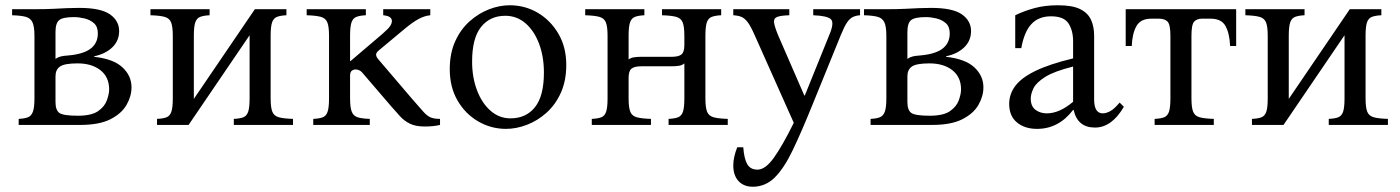

<svg xmlns="http://www.w3.org/2000/svg" viewBox="-20 -475 5323 730"><path d="M51 0V-23Q73 -24 86 -29Q99 -34 105 -50Q111 -66 111 -101V-339Q111 -374 103.5 -390Q96 -406 78 -411Q60 -416 26 -417V-440H111Q154 -440 183 -441.5Q212 -443 234.5 -444Q257 -445 281 -445Q363 -445 398 -420.5Q433 -396 433 -357Q433 -320 407 -295Q381 -270 338 -261V-259Q411 -251 445.5 -219Q480 -187 480 -143Q480 -109 461 -76Q442 -43 399.5 -21.5Q357 0 285 0ZM191 -251Q201 -258 211.5 -260.5Q222 -263 238 -264Q297 -269 324.5 -290Q352 -311 352 -348Q352 -374 337 -387Q322 -400 301 -405Q280 -410 262 -410Q219 -410 205 -398.5Q191 -387 191 -353ZM276 -35Q328 -35 353 -52.5Q378 -70 386.5 -94Q395 -118 395 -135Q395 -182 362 -208Q329 -234 275 -234Q225 -234 208 -222Q191 -210 191 -185V-87Q191 -56 206 -45.5Q221 -35 276 -35Z M1009 -339V-101Q1009 -66 1015.5 -50Q1022 -34 1040.5 -29Q1059 -24 1094 -23V0H869V-23Q892 -24 905 -29Q918 -34 923.5 -50Q929 -66 929 -101V-341L697 0H577V-23Q600 -24 613 -29Q626 -34 631.5 -50Q637 -66 637 -101V-339Q637 -374 630.5 -390Q624 -406 605.5 -411Q587 -416 552 -417V-440H777V-417Q755 -416 741.5 -411Q728 -406 722.5 -390Q717 -374 717 -339V-99L949 -440H1069V-417Q1047 -416 1033.5 -411Q1020 -406 1014.5 -390Q1009 -374 1009 -339Z M1171 0V-23Q1194 -24 1207 -29Q1220 -34 1225.5 -50Q1231 -66 1231 -101V-339Q1231 -374 1224.5 -390Q1218 -406 1199.5 -411Q1181 -416 1146 -417V-440H1371V-417Q1349 -416 1335.5 -411Q1322 -406 1316.5 -390Q1311 -374 1311 -339V-243H1313L1435 -347Q1458 -367 1464 -377Q1470 -387 1470 -395Q1470 -414 1437 -417V-440H1616V-417Q1594 -415 1571 -402.5Q1548 -390 1517 -364L1421 -284Q1409 -274 1410 -266Q1411 -258 1418 -250L1546 -100Q1574 -68 1589 -51Q1604 -34 1617.5 -28.5Q1631 -23 1653 -23V0Q1628 6 1595 6Q1560 6 1538 -5Q1516 -16 1500.5 -33.5Q1485 -51 1468 -70L1365 -190Q1355 -203 1347.5 -207Q1340 -211 1332 -211Q1324 -211 1317.5 -206Q1311 -201 1311 -187V-101Q1311 -66 1317.5 -50Q1324 -34 1340 -29Q1356 -24 1386 -23V0Z M1918 -455Q1976 -455 2024.5 -426.5Q2073 -398 2103 -347Q2133 -296 2133 -228Q2133 -168 2112.5 -122.5Q2092 -77 2058 -46.5Q2024 -16 1983.5 -0.5Q1943 15 1904 15Q1847 15 1798 -13.5Q1749 -42 1719.5 -93Q1690 -144 1690 -212Q1690 -272 1710.5 -317.5Q1731 -363 1765 -393.5Q1799 -424 1839 -439.5Q1879 -455 1918 -455ZM1921 -25Q1980 -25 2014 -67.5Q2048 -110 2048 -199Q2048 -260 2029.5 -309Q2011 -358 1978 -386.5Q1945 -415 1901 -415Q1843 -415 1809 -372.5Q1775 -330 1775 -241Q1775 -181 1793.5 -132Q1812 -83 1845 -54Q1878 -25 1921 -25Z M2662 -339V-101Q2662 -66 2668.5 -50Q2675 -34 2693.5 -29Q2712 -24 2747 -23V0H2522V-23Q2545 -24 2558 -29Q2571 -34 2576.5 -50Q2582 -66 2582 -101V-234Q2574 -227 2562 -225Q2550 -223 2535 -223H2419Q2392 -223 2381 -214Q2370 -205 2370 -179V-101Q2370 -66 2376.5 -50Q2383 -34 2401.5 -29Q2420 -24 2455 -23V0H2230V-23Q2253 -24 2266 -29Q2279 -34 2284.5 -50Q2290 -66 2290 -101V-339Q2290 -374 2283.5 -390Q2277 -406 2258.5 -411Q2240 -416 2205 -417V-440H2430V-417Q2408 -416 2394.5 -411Q2381 -406 2375.5 -390Q2370 -374 2370 -339V-249Q2378 -255 2389.5 -257Q2401 -259 2417 -259H2533Q2560 -259 2571 -268Q2582 -277 2582 -304V-339Q2582 -374 2575.5 -390Q2569 -406 2550.5 -411Q2532 -416 2497 -417V-440H2722V-417Q2700 -416 2686.5 -411Q2673 -406 2667.5 -390Q2662 -374 2662 -339Z M2842 235Q2808 235 2788 213.5Q2768 192 2768 154Q2768 137 2772 120Q2776 103 2783 85H2806Q2809 128 2821 149Q2833 170 2860 170Q2890 170 2922.5 124.5Q2955 79 2998 -8L2849 -342Q2834 -376 2822.5 -391Q2811 -406 2798.5 -411Q2786 -416 2768 -417V-440H2981V-417Q2948 -416 2934.5 -410.5Q2921 -405 2923 -389.5Q2925 -374 2938 -342L3038 -112H3040L3133 -342Q3153 -389 3139 -402Q3125 -415 3072 -417V-440H3250V-417Q3235 -416 3223 -410.5Q3211 -405 3200.5 -389.5Q3190 -374 3177 -342L3070 -79Q3028 25 2994.5 95Q2961 165 2925.5 200Q2890 235 2842 235Z M3290 0V-23Q3312 -24 3325 -29Q3338 -34 3344 -50Q3350 -66 3350 -101V-339Q3350 -374 3342.5 -390Q3335 -406 3317 -411Q3299 -416 3265 -417V-440H3350Q3393 -440 3422 -441.5Q3451 -443 3473.5 -444Q3496 -445 3520 -445Q3602 -445 3637 -420.5Q3672 -396 3672 -357Q3672 -320 3646 -295Q3620 -270 3577 -261V-259Q3650 -251 3684.5 -219Q3719 -187 3719 -143Q3719 -109 3700 -76Q3681 -43 3638.5 -21.5Q3596 0 3524 0ZM3430 -251Q3440 -258 3450.5 -260.5Q3461 -263 3477 -264Q3536 -269 3563.5 -290Q3591 -311 3591 -348Q3591 -374 3576 -387Q3561 -400 3540 -405Q3519 -410 3501 -410Q3458 -410 3444 -398.5Q3430 -387 3430 -353ZM3515 -35Q3567 -35 3592 -52.5Q3617 -70 3625.5 -94Q3634 -118 3634 -135Q3634 -182 3601 -208Q3568 -234 3514 -234Q3464 -234 3447 -222Q3430 -210 3430 -185V-87Q3430 -56 3445 -45.5Q3460 -35 3515 -35Z M3923 15Q3876 15 3846.5 -9.5Q3817 -34 3817 -80Q3817 -117 3840 -148Q3863 -179 3916 -205Q3969 -231 4060 -253V-318Q4060 -359 4042.5 -386Q4025 -413 3976 -413Q3929 -413 3901.5 -383.5Q3874 -354 3863 -292H3840V-417Q3875 -434 3914.5 -444.5Q3954 -455 4002 -455Q4057 -455 4086.5 -440.5Q4116 -426 4128 -400Q4140 -374 4140 -339V-97Q4140 -44 4173 -44Q4185 -44 4200.5 -52Q4216 -60 4237 -85L4253 -69Q4207 10 4143 10Q4077 10 4062 -57H4060Q4005 15 3923 15ZM3960 -44Q4008 -44 4060 -88V-222Q3988 -204 3954 -182.5Q3920 -161 3909.5 -139.5Q3899 -118 3899 -100Q3899 -71 3917 -57.5Q3935 -44 3960 -44Z M4680 -440V-300H4657Q4655 -348 4639.5 -376Q4624 -404 4583 -404H4550Q4531 -404 4520.5 -393Q4510 -382 4510 -339V-101Q4510 -66 4516.5 -50Q4523 -34 4541.5 -29Q4560 -24 4595 -23V0H4370V-23Q4393 -24 4406 -29Q4419 -34 4424.5 -50Q4430 -66 4430 -101V-339Q4430 -382 4419 -393Q4408 -404 4386 -404H4357Q4317 -404 4301 -376Q4285 -348 4283 -300H4260V-440Z M5172 -339V-101Q5172 -66 5178.5 -50Q5185 -34 5203.5 -29Q5222 -24 5257 -23V0H5032V-23Q5055 -24 5068 -29Q5081 -34 5086.5 -50Q5092 -66 5092 -101V-341L4860 0H4740V-23Q4763 -24 4776 -29Q4789 -34 4794.5 -50Q4800 -66 4800 -101V-339Q4800 -374 4793.5 -390Q4787 -406 4768.5 -411Q4750 -416 4715 -417V-440H4940V-417Q4918 -416 4904.5 -411Q4891 -406 4885.5 -390Q4880 -374 4880 -339V-99L5112 -440H5232V-417Q5210 -416 5196.5 -411Q5183 -406 5177.5 -390Q5172 -374 5172 -339Z"/></svg>

Font: Bona Nova
Style: Regular
Weight: 400
Designer: Mateusz Machalski
Foundry: Capitalics
Version: Version 4.001; ttfautohint (v1.8.3)